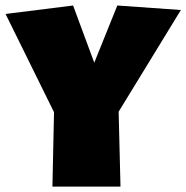

<svg xmlns="http://www.w3.org/2000/svg" viewBox="-40 -698 686 708"><path d="M627 -661.1 397.5 -286.1 404.3 -9.8H153.3L159.2 -284.2L-19.5 -646.5L229.5 -677.7L307.6 -466.8L392.6 -677.7Z"/></svg>

Font: Luckiest Guy
Style: Regular
Weight: 400
Designer: Astigmatic (AOETI)
Foundry: Astigmatic (AOETI)
Version: Version 1.000